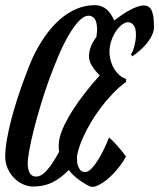

<svg xmlns="http://www.w3.org/2000/svg" viewBox="-40 -701 608 733"><path d="M440.9 -388.2Q413.6 -368.2 389.2 -342.3Q364.7 -316.4 344 -288.8Q323.2 -261.2 306.6 -232.9Q290 -204.6 278.3 -179Q266.6 -153.3 260.3 -132.1Q253.9 -110.8 253.9 -97.2Q253.9 -78.6 257.6 -68.1Q261.2 -57.6 266.4 -52.2Q271.5 -46.9 276.4 -45.4Q281.2 -43.9 284.2 -43.9Q295.9 -43.9 309.1 -57.4Q322.3 -70.8 334.7 -90.8Q347.2 -110.8 357.9 -133.8Q368.7 -156.7 376 -175.8H377Q389.2 -165 400.4 -152.8Q411.6 -140.6 420.9 -129.4Q431.2 -116.7 440.9 -104Q433.1 -88.4 421.4 -72.3Q409.7 -56.2 395.8 -41.3Q381.8 -26.4 366.5 -13.9Q351.1 -1.5 335.9 5.9Q327.6 9.8 323.5 11Q319.3 12.2 312 12.2Q307.6 12.2 302.5 10Q297.4 7.8 292 4.9Q277.8 -2.4 258.5 -16.8Q239.3 -31.2 222.2 -51.8Q191.4 -20 159.4 -4.4Q127.4 11.2 85.9 11.2Q68.4 11.2 49.6 3.2Q30.8 -4.9 15.4 -19.8Q0 -34.7 -10 -56.2Q-20 -77.6 -20 -104Q-20 -133.3 -13.4 -170.2Q-6.8 -207 3.4 -246.1Q13.7 -285.2 26.1 -323.5Q38.6 -361.8 50.3 -393.6Q62 -425.3 71 -448Q80.1 -470.7 84 -479Q105.5 -524.9 131.6 -562.3Q157.7 -599.6 187.7 -626Q217.8 -652.3 251.2 -666.7Q284.7 -681.2 320.8 -681.2Q335.9 -681.2 347.4 -676.8Q358.9 -672.4 367.7 -664.8Q376.5 -657.2 383.3 -646.5Q390.1 -635.7 396 -623Q408.2 -632.3 422.9 -642.3Q437.5 -652.3 452.6 -660.9Q467.8 -669.4 482.7 -674.8Q497.6 -680.2 509.8 -680.2Q518.1 -680.2 525.1 -676.5Q532.2 -672.9 537.4 -663.8Q542.5 -654.8 545.2 -638.9Q547.9 -623 547.9 -598.1Q547.9 -586.9 544.2 -576.4Q540.5 -565.9 534.7 -555.9Q528.8 -545.9 521.5 -536.9Q514.2 -527.8 506.3 -520Q487.8 -501.5 464.8 -485.8L460 -494.1Q462.9 -497.6 466.3 -505.1Q469.7 -512.7 472.4 -522.7Q475.1 -532.7 477.1 -544.7Q479 -556.6 479 -568.8Q479 -593.3 470.2 -604.7Q461.4 -616.2 448.2 -616.2Q438.5 -616.2 426.3 -607.2Q414.1 -598.1 403.3 -582.8Q392.6 -567.4 385.3 -546.4Q377.9 -525.4 377.9 -502Q377.9 -492.7 380.6 -478.3Q383.3 -463.9 390.1 -449Q397 -434.1 409.4 -420.4Q421.9 -406.7 441.9 -398.9ZM98.1 -26.9Q118.7 -26.9 140.9 -53Q163.1 -79.1 186 -122.1Q184.6 -127.4 184.3 -133.3Q184.1 -139.2 184.1 -146Q184.1 -173.3 198.7 -207.8Q213.4 -242.2 236.3 -278.3Q259.3 -314.5 286.9 -349.4Q314.5 -384.3 340.8 -413.1Q323.7 -430.2 311.8 -448.5Q299.8 -466.8 299.8 -484.9Q299.8 -506.3 307.6 -524.9Q315.4 -543.5 328.1 -560.1Q331.5 -582.5 330.3 -598.1Q329.1 -613.8 324.7 -623.3Q320.3 -632.8 313.2 -637Q306.2 -641.1 298.8 -641.1Q280.8 -641.1 261.2 -620.6Q241.7 -600.1 221.9 -566.2Q202.1 -532.2 183.1 -487.5Q164.1 -442.9 146.5 -394.3Q128.9 -345.7 114.3 -296.6Q99.6 -247.6 88.9 -204.8Q78.1 -162.1 72 -128.4Q65.9 -94.7 65.9 -77.1Q65.9 -53.7 73.7 -40.3Q81.5 -26.9 98.1 -26.9Z"/></svg>

Font: Romanesco
Style: Regular
Weight: 400
Designer: Astigmatic (AOETI)
Foundry: Astigmatic (AOETI)
Version: Version 1.000